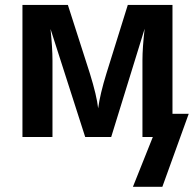

<svg xmlns="http://www.w3.org/2000/svg" viewBox="-20 -548 780 768"><path d="M591.3 0H549.8V-306.6Q549.8 -356.9 558.6 -433.1L424.8 0H320.8L182.1 -432.1Q189.9 -356.4 189.9 -306.6V0H69.8V-528.3H251.5L339.4 -254.4Q367.2 -164.6 372.6 -114.7Q380.4 -172.4 405.8 -254.4L491.2 -528.3H669.9V-92.8H734.9L629.4 199.2H511.7Z"/></svg>

Font: Liberation Sans
Style: Bold
Weight: 700
Designer: Steve Matteson
Foundry: Ascender Corporation
Version: Version 2.1.5